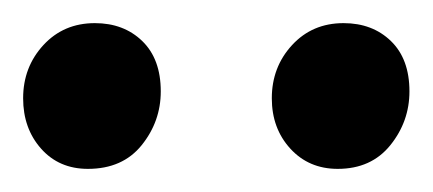

<svg xmlns="http://www.w3.org/2000/svg" viewBox="-20 -717 374 166"><path d="M272 -571Q247 -571 231 -588.5Q215 -606 215 -632Q215 -659 232.5 -678Q250 -697 277 -697Q302 -697 318 -681.5Q334 -666 334 -638Q334 -612 317.5 -591.5Q301 -571 272 -571ZM56 -571Q31 -571 15.5 -588.5Q0 -606 0 -632Q0 -659 17.5 -678Q35 -697 62 -697Q87 -697 103 -681.5Q119 -666 119 -638Q119 -612 102.5 -591.5Q86 -571 56 -571Z"/></svg>

Font: Faustina Medium
Style: Regular
Weight: 500
Designer: Alfonso Garcia
Foundry: http://www.omnibus-type.com
Version: Version 1.200